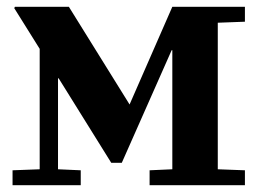

<svg xmlns="http://www.w3.org/2000/svg" viewBox="-20 -546 760 566"><path d="M17 -44 97 -47V-402L22 -522L24 -526H183L362 -238L488 -526H702V-482L622 -479V-47L702 -44V0H421V-44L488 -47V-398H486L339 -66H308L153 -315H151V-47L218 -44V0H17Z"/></svg>

Font: Minipax
Style: Bold
Weight: 600
Designer: Raphaël Ronot, Igor Stepanchenko (Cyrillic)
Foundry: steppetype
Version: Version 1.002